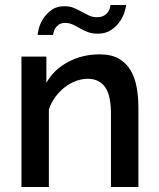

<svg xmlns="http://www.w3.org/2000/svg" viewBox="-20 -750 637 770"><path d="M535 0H425V-293Q425 -367 401.5 -400.5Q378 -434 332 -434Q308 -434 284 -425Q260 -416 239 -399.5Q218 -383 201.5 -360.5Q185 -338 176 -311V0H66V-523H166V-418Q196 -471 253 -501.5Q310 -532 379 -532Q426 -532 456 -515Q486 -498 503.5 -468.5Q521 -439 528 -400.5Q535 -362 535 -319ZM372 -615Q349 -615 332 -621.5Q315 -628 300.5 -636.5Q286 -645 272 -651.5Q258 -658 242 -658Q225 -658 215.5 -651Q206 -644 201 -635.5Q196 -627 194.5 -619Q193 -611 193 -610H131Q131 -618 136 -637Q141 -656 153.5 -675.5Q166 -695 186.5 -710Q207 -725 238 -725Q260 -725 276.5 -718Q293 -711 307.5 -703Q322 -695 336.5 -688Q351 -681 369 -681Q387 -681 398 -688Q409 -695 414.5 -704Q420 -713 421.5 -720.5Q423 -728 423 -730H486Q486 -724 480.5 -705Q475 -686 462 -666Q449 -646 427 -630.5Q405 -615 372 -615Z"/></svg>

Font: Oxford Sans SemiBold
Style: Regular
Weight: 600
Designer: Matt McInerney, Pablo Impallari, Rodrigo Fuenzalida
Foundry: Matt McInerney, Pablo Impallari, Rodrigo Fuenzalida
Version: Version 3.000g; ttfautohint (v1.5) -l 8 -r 28 -G 28 -x 14 -D